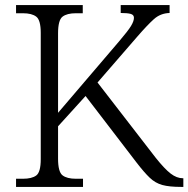

<svg xmlns="http://www.w3.org/2000/svg" viewBox="-20 -734 740 754"><path d="M43 0V-32H70Q105 -32 122.5 -45Q140 -58 140 -109V-605Q140 -655 122.5 -668.5Q105 -682 70 -682H43V-714H305V-682H278Q243 -682 225.5 -668.5Q208 -655 208 -603V-291L448 -572Q483 -613 494.5 -632Q506 -651 506 -664Q506 -676 493 -679.5Q480 -683 454 -683V-714H646V-683Q610 -682 584 -658.5Q558 -635 519 -590L363 -410L591 -115Q626 -71 650 -52.5Q674 -34 698 -34H700V0H691Q645 0 617.5 -7.5Q590 -15 568 -36Q546 -57 516 -96L316 -357L208 -238V-111Q208 -59 225.5 -45.5Q243 -32 278 -32H306V0Z"/></svg>

Font: Noto Serif Myanmar Light
Style: Regular
Weight: 300
Designer: Ben Mitchell and the Monotype Design Team
Foundry: Monotype Imaging Inc.
Version: Version 2.106; ttfautohint (v1.8.4.7-5d5b)